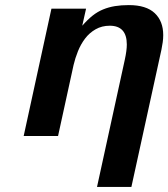

<svg xmlns="http://www.w3.org/2000/svg" viewBox="-20 -534 661 754"><path d="M182 -500H318L303 -433Q324 -457 343.5 -472.5Q363 -488 385 -497Q407 -506 431.5 -510Q456 -514 486 -514Q554 -514 587.5 -482.5Q621 -451 621 -396Q621 -382 619 -368Q617 -354 614 -339L496 200H361L470 -299Q478 -336 478 -359Q478 -433 411 -433Q380 -433 355.5 -419Q331 -405 314 -382.5Q297 -360 286 -332.5Q275 -305 269 -279L208 0H73Z"/></svg>

Font: Perun
Style: Bold Italic
Weight: 700
Italic angle: -12°
Foundry: Copyright (c) Stefan Peev, Context Ltd, 2016
Version: Version 1.027